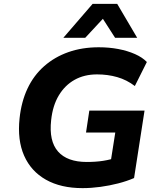

<svg xmlns="http://www.w3.org/2000/svg" viewBox="-20 -960 823 991"><path d="M406 11Q294 11 217 -32.5Q140 -76 104.5 -156.5Q69 -237 81 -349Q90 -435 122 -503Q154 -571 208 -618.5Q262 -666 333 -691Q404 -716 490 -716Q543 -716 590.5 -707Q638 -698 676.5 -681Q715 -664 738 -640L676 -516Q634 -548 585 -562Q536 -576 481 -576Q415 -576 365 -548Q315 -520 283.5 -467.5Q252 -415 244 -340Q232 -232 279.5 -178Q327 -124 428 -124Q475 -124 513 -130Q551 -136 585 -148L545 -85L575 -276H424L441 -389H726L672 -41Q635 -25 590.5 -13.5Q546 -2 498.5 4.5Q451 11 406 11ZM307 -765 458 -940H585L688 -765H574L511 -863L420 -765Z"/></svg>

Font: Nunito Sans 8pt ExtraBold
Style: Italic
Weight: 800
Italic angle: -9°
Version: Version 3.101;gftools[0.9.27]